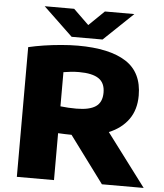

<svg xmlns="http://www.w3.org/2000/svg" viewBox="-62 -1004 901 1058"><g transform="rotate(5 389.0 -475.0)"><path d="M71 0V-717.5Q109 -726.5 155.8 -733.8Q202.5 -741 251.5 -745.2Q300.5 -749.5 344 -749.5Q518.5 -749.5 609.8 -691Q701 -632.5 701 -504.5Q701 -426.5 662.8 -372.8Q624.5 -319 554.5 -290L772.5 0H541.5L351 -257Q333 -257 314.5 -257.8Q296 -258.5 276.5 -259.5V0ZM365 -403Q436.5 -403 471.5 -426.5Q506.5 -450 506.5 -504Q506.5 -557.5 471.2 -581.2Q436 -605 362.5 -605Q341 -605 318.5 -602.8Q296 -600.5 276.5 -597V-408Q298.5 -405.5 320.8 -404.2Q343 -403 365 -403ZM304.5 -795 142 -950H305L390 -867.5L475 -950H638L475.5 -795Z"/></g></svg>

Font: Encode Sans Expanded Expanded ExtraBold
Style: Regular
Weight: 800
Width: 7
Designer: Multiple Designers
Foundry: Impallari Type
Version: Version 3.000; ttfautohint (v1.8.3) -l 8 -r 50 -G 200 -x 14 